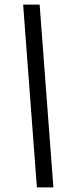

<svg xmlns="http://www.w3.org/2000/svg" viewBox="-20 -763 307 838"><path d="M141 55 81 -743H153L213 55Z"/></svg>

Font: Saira ExtraCondensed Medium
Style: Italic
Weight: 500
Width: 2
Italic angle: -12°
Designer: Hector Gatti with collaboration of the Omnibus-Type team
Foundry: Omnibus-Type
Version: Version 1.101